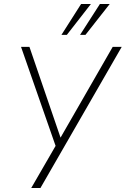

<svg xmlns="http://www.w3.org/2000/svg" viewBox="-20 -939 628 959"><path d="M136 0 265 -223 262 -198 85 -705H127L285 -244H278L543 -705H588L182 0ZM287 -765 385 -919H434L314 -765ZM380 -765 479 -919H528L407 -765Z"/></svg>

Font: Nunito Sans 10pt Condensed ExtraLight
Style: Italic
Weight: 250
Width: 3
Italic angle: -9°
Designer: Vernon Adams
Foundry: Vernon Adams
Version: Version 3.101;gftools[0.9.27]